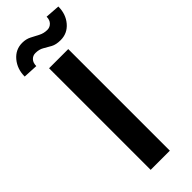

<svg xmlns="http://www.w3.org/2000/svg" viewBox="-331 -925 950 950"><g transform="rotate(-45 143.5 -450.0)"><path d="M210.9 -710.9V0H76.7V-710.9ZM248.5 -899.9 325.2 -894.5Q325.2 -841.3 294.2 -804.9Q263.2 -768.6 215.8 -768.6Q184.1 -768.6 164.1 -779.5Q144 -790.5 126 -801.3Q107.9 -812 82 -812Q64 -812 51.8 -799.1Q39.6 -786.1 39.6 -763.2L-37.6 -767.1Q-37.6 -819.8 -6.6 -856.9Q24.4 -894 71.8 -894Q98.1 -894 118.9 -883.3Q139.6 -872.6 160.2 -861.8Q180.7 -851.1 205.1 -851.1Q223.1 -851.1 235.8 -864.3Q248.5 -877.4 248.5 -899.9Z"/></g></svg>

Font: Vazirmatn RD UI FD SemiBold
Style: Regular
Weight: 600
Designer: Saber Rastikerdar
Foundry: Saber Rastikerdar
Version: Version 33.003